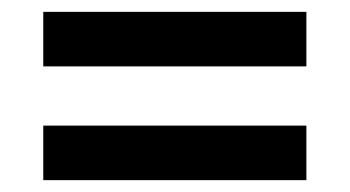

<svg xmlns="http://www.w3.org/2000/svg" viewBox="-20 -480 590 324"><path d="M53 -460H497V-368H53ZM53 -268H497V-176H53Z"/></svg>

Font: MaitreeSemiBold
Style: Regular
Weight: 600
Designer: CadsonDemak Team
Foundry: CadsonDemak
Version: Version 1.000